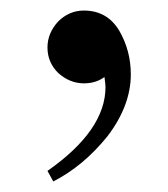

<svg xmlns="http://www.w3.org/2000/svg" viewBox="-20 -152 318 364"><path d="M81 192 70 172Q180 95 180 13Q180 8 178 -6Q162 6 139 6Q112 6 90 -14Q70 -34 70 -62Q70 -89 90 -111Q111 -132 139 -132Q183 -132 206 -94Q228 -56 228 -11Q228 48 184 106Q138 163 81 192Z"/></svg>

Font: Bailleul Roman
Style: Roman
Weight: 400
Version: Version 1